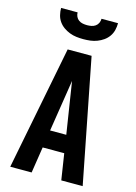

<svg xmlns="http://www.w3.org/2000/svg" viewBox="-140 -1028 779 1101"><g transform="rotate(15 250.0 -477.5)"><path d="M35 0 179 -735H321L465 0H338L314 -155H186L162 0ZM298 -260 262 -490Q259 -509 256 -528.5Q253 -548 250 -567Q247 -548 244 -528.5Q241 -509 238 -490L202 -260ZM250 -815Q229 -815 208.5 -817.5Q188 -820 168.5 -827.5Q149 -835 132 -847Q115 -859 103 -876Q91 -893 86 -913.5Q81 -934 81 -955H179Q179 -942 184.5 -930Q190 -918 200.5 -910.5Q211 -903 224 -900.5Q237 -898 250 -898Q263 -898 276 -900.5Q289 -903 299.5 -910.5Q310 -918 315.5 -930Q321 -942 321 -955H419Q419 -934 414 -913.5Q409 -893 397 -876Q385 -859 368 -847Q351 -835 331.5 -827.5Q312 -820 291.5 -817.5Q271 -815 250 -815Z"/></g></svg>

Font: Iosevka Extrabold
Style: Regular
Weight: 800
Monospace: yes
Designer: Belleve Invis
Foundry: Belleve Invis
Version: Version 32.5.0; ttfautohint (v1.8.4)